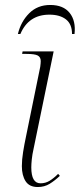

<svg xmlns="http://www.w3.org/2000/svg" viewBox="-20 -743 321 773"><path d="M132 10Q98 10 83 -13.5Q68 -37 68 -74Q68 -100 73 -131Q78 -162 84 -190L142 -474Q144 -489 144 -497Q144 -513 132 -519.5Q120 -526 86 -526H69L71 -536H196L115 -143Q110 -121 108 -101.5Q106 -82 106 -69Q106 -5 143 -5Q163 -5 179.5 -15Q196 -25 214 -43L221 -35Q201 -16 180 -3Q159 10 132 10ZM52 -606Q64 -656 97.5 -689.5Q131 -723 182 -723Q235 -723 260.5 -691Q286 -659 280 -606H270Q270 -646 245.5 -665Q221 -684 179 -684Q95 -684 62 -606Z"/></svg>

Font: Noto Serif Display SemiCondensed ExtraLight
Style: Italic
Weight: 200
Width: 4
Italic angle: -12°
Designer: Monotype Design Team
Foundry: Monotype Imaging Inc.
Version: Version 2.009